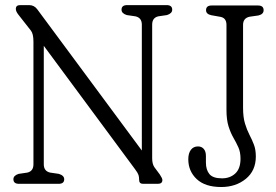

<svg xmlns="http://www.w3.org/2000/svg" viewBox="-20 -720 1082 752"><path d="M231.5 -18Q231.5 0 209.5 0H54.5Q32.5 0 32.5 -18Q32.5 -32.5 53 -39L87 -44Q111 -49.5 111 -76.5V-556.5Q111 -587 101.5 -599.5L52.5 -662Q42 -675 42 -685Q42 -700 59 -700H94Q114 -700 126 -683.5L535.5 -130.5V-623.5Q535.5 -650.5 510.5 -656L476.5 -661Q456 -667.5 456 -682Q456 -700 478 -700H632.5Q654.5 -700 654.5 -682Q654.5 -667.5 634 -661L600 -656Q576 -650.5 576 -623.5V-100Q576 -78 584.5 -65.5L606 -36.5Q616 -21.5 616 -15Q616 0 598 0H540.5Q525 0 525 -15Q525 -26.5 522.5 -34.5Q520 -42.5 509.5 -56.5L151.5 -540.5V-76.5Q151.5 -49.5 176.5 -44L210.5 -39Q231.5 -32.5 231.5 -18ZM982 -107Q982 -51.5 942.8 -19.5Q903.5 12.5 846.5 12.5Q783.5 12.5 750.5 -18.5Q717.5 -49.5 717.5 -96.5Q717.5 -119.5 727.5 -133Q737.5 -146.5 755.5 -146.5Q769.5 -146.5 778 -136.8Q786.5 -127 786.5 -109.5V-83.5Q786.5 -55 800.2 -38.2Q814 -21.5 849.5 -21.5Q881 -21.5 901.5 -40.5Q922 -59.5 922 -98.5Q922 -124 913.8 -142.5Q905.5 -161 894.5 -180Q883.5 -199 875.2 -224.8Q867 -250.5 867 -290V-622.5Q867 -649.5 843.5 -654L807 -660.5Q787 -665 787 -680Q787 -698.5 809 -698.5H990.5Q1012.5 -698.5 1012.5 -680Q1012.5 -664.5 992.5 -659.5L957.5 -654.5Q932 -649 932 -622.5V-298Q932 -261 939.5 -236.2Q947 -211.5 957 -192.2Q967 -173 974.5 -153.5Q982 -134 982 -107Z"/></svg>

Font: Fraunces 144pt S100 Light
Style: Regular
Weight: 300
Version: Version 1.000; ttfautohint (v1.8.3)